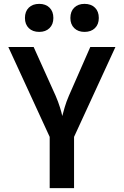

<svg xmlns="http://www.w3.org/2000/svg" viewBox="-20 -973 640 993"><path d="M237 0V-265L23 -730H154L268 -477Q281 -447 290 -418Q299 -389 302 -373Q306 -389 314.5 -418Q323 -447 336 -477L447 -730H577L363 -265V0ZM417 -808Q384 -808 364 -827.5Q344 -847 344 -880Q344 -914 364 -933.5Q384 -953 417 -953Q451 -953 471 -933.5Q491 -914 491 -880Q491 -847 471 -827.5Q451 -808 417 -808ZM183 -808Q149 -808 129 -827.5Q109 -847 109 -880Q109 -914 129 -933.5Q149 -953 183 -953Q216 -953 236 -933.5Q256 -914 256 -880Q256 -847 236 -827.5Q216 -808 183 -808Z"/></svg>

Font: NKDuy Mono
Style: Bold
Weight: 700
Monospace: yes
Designer: NKDuy
Foundry: NKDuy
Version: Version 2.251; ttfautohint (v1.8.4.7-5d5b)